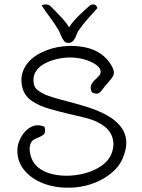

<svg xmlns="http://www.w3.org/2000/svg" viewBox="-20 -810 656 885"><path d="M325 54Q246 60 184 37Q122 14 88.5 -30Q55 -74 61 -131Q63 -148 72.5 -168.5Q82 -189 98 -206Q114 -223 136 -230Q158 -237 185 -226Q191 -204 184.5 -194Q178 -184 147 -172Q130 -165 125 -156Q113 -137 118 -107Q123 -77 140 -54Q163 -26 202 -13Q241 0 286 0Q331 0 374 -12Q417 -24 449.5 -47Q482 -70 494 -102Q510 -143 497 -179.5Q484 -216 444 -239Q416 -256 377 -266Q338 -276 297 -285Q251 -296 206 -309Q161 -322 128 -344Q95 -366 84 -403Q70 -454 93 -497.5Q116 -541 171 -568Q216 -590 267.5 -596Q319 -602 367 -593Q415 -584 447 -560Q470 -544 487.5 -518Q505 -492 505 -475Q504 -462 495.5 -450.5Q487 -439 478 -429Q466 -417 457 -404Q440 -380 430 -378.5Q420 -377 404 -384Q395 -402 399.5 -416Q404 -430 424 -448Q433 -456 438.5 -463Q444 -470 444 -479Q444 -496 423.5 -511Q403 -526 371 -535.5Q339 -545 303 -545Q273 -545 241 -537.5Q209 -530 183 -515.5Q157 -501 143.5 -478Q130 -455 136 -423Q139 -405 157.5 -391.5Q176 -378 202.5 -368.5Q229 -359 257.5 -351.5Q286 -344 309 -338Q347 -328 390.5 -314Q434 -300 472.5 -279Q511 -258 536 -227Q585 -164 542 -72Q526 -39 492.5 -11.5Q459 16 415.5 33Q372 50 325 54ZM172 -785Q181 -790 193.5 -789.5Q206 -789 213 -781Q219 -776 234 -760.5Q249 -745 267.5 -725Q286 -705 299 -684Q305 -696 319 -712Q333 -728 349 -743.5Q365 -759 378 -770.5Q391 -782 395 -785Q400 -790 412 -789.5Q424 -789 429 -773Q408 -749 384 -722.5Q360 -696 340 -666Q338 -662 336 -657.5Q334 -653 332 -648Q328 -635 319 -623.5Q310 -612 294 -612Q283 -612 275 -621.5Q267 -631 261 -647Q258 -654 255 -660.5Q252 -667 250 -671Q234 -698 210 -730.5Q186 -763 172 -785Z"/></svg>

Font: Yuji Hentaigana Akebono
Style: Regular
Weight: 400
Designer: Kataoka Yuji
Foundry: Kinuta Font Factory
Version: Version 3.002